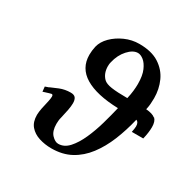

<svg xmlns="http://www.w3.org/2000/svg" viewBox="-156 -829 980 989"><g transform="rotate(30 334.0 -334.5)"><path d="M590 -269Q592 -280 593.5 -288.5Q595 -297 595 -304Q595 -329 579 -335Q562 -263 536.5 -200.5Q511 -138 474.5 -90Q438 -42 388.5 -15Q339 12 273 12Q234 12 199.5 1Q165 -10 144 -34.5Q123 -59 123 -101Q123 -110 124.5 -120.5Q126 -131 128 -142Q135 -172 139 -191Q143 -210 143 -220Q143 -232 135 -232Q133 -232 121.5 -228.5Q110 -225 99 -221.5Q88 -218 88 -218L85 -247L108 -255H106Q123 -263 153 -275Q183 -287 217 -287Q238 -287 246 -276Q254 -265 254 -245Q254 -228 249.5 -204Q245 -180 238 -151Q235 -140 234 -130Q233 -120 233 -111Q233 -68 253 -47Q273 -26 292 -26Q327 -26 354.5 -56.5Q382 -87 403.5 -135Q425 -183 440.5 -237.5Q456 -292 467 -339Q338 -343 270 -384Q202 -425 202 -504Q202 -528 208 -555Q216 -588 244.5 -616.5Q273 -645 313.5 -663Q354 -681 398 -681Q471 -681 516 -652Q561 -623 582 -576.5Q603 -530 603 -476Q603 -459 601.5 -441.5Q600 -424 596 -407Q635 -404 651 -390L652 -391Q668 -376 668 -342Q668 -310 658 -269ZM340 -432Q354 -418 388 -413Q422 -408 483 -408Q489 -434 491.5 -456.5Q494 -479 494 -498Q494 -548 480.5 -578.5Q467 -609 449 -623Q431 -637 415 -637Q386 -637 357 -605Q328 -573 317 -525Q314 -515 314 -501Q314 -458 340 -432Z"/></g></svg>

Font: Libertinus Serif Semibold Italic
Style: Regular
Weight: 600
Italic angle: -11.5°
Designer: Philipp H. Poll, Khaled Hosny
Foundry: Caleb Maclennan
Version: Version 7.051;RELEASE